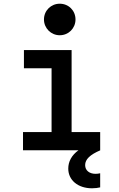

<svg xmlns="http://www.w3.org/2000/svg" viewBox="-20 -810 640 1035"><path d="M104 0H403C366 27 348 61 348 99C348 161 400 205 476 205C493 205 508 203 520 200V124C512 126 503 127 495 127C462 127 439 109 439 80C439 49 465 24 521 0H520V-98H366V-540H109V-442H258V-98H104ZM217 -705C217 -658 255 -620 302 -620C350 -620 387 -658 387 -705C387 -753 350 -790 302 -790C255 -790 217 -753 217 -705Z"/></svg>

Font: CommitMono
Style: 600Regular
Weight: 600
Monospace: yes
Designer: Eigil Nikolajsen
Foundry: Eigil Nikolajsen
Version: Version 1.143